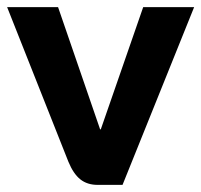

<svg xmlns="http://www.w3.org/2000/svg" viewBox="-22 -519 565 539"><path d="M170 -65 -2 -499H141L259 -156H261L380 -499H523L322 0H252Q223 0 203.5 -15.5Q184 -31 170 -65Z"/></svg>

Font: Bai Jamjuree
Style: Bold
Weight: 700
Designer: Katatrad Aksorn Co.,Ltd.
Foundry: Cadson Demak Co.,Ltd.
Version: Version 1.000; ttfautohint (v1.6)